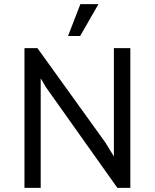

<svg xmlns="http://www.w3.org/2000/svg" viewBox="-20 -914 753 934"><path d="M371 -894H459L370 -739H311ZM99 0V-680H162L493 -220L534 -153V-680H614V0H551L204 -489L178 -533V0Z"/></svg>

Font: Palanquin
Style: Regular
Weight: 400
Designer: Pria Ravichandran
Version: Version 1.0.4